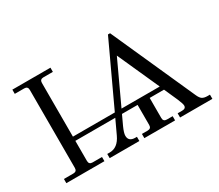

<svg xmlns="http://www.w3.org/2000/svg" viewBox="-126 -989 1441 1266"><g transform="rotate(-30 595.0 -356.0)"><path d="M618 0H392V-32H411Q473 -32 507 -105L557 -212H253V-59Q253 -32 280 -32H352V0H62V-32H134Q161 -32 161 -59V-653Q161 -680 134 -680H62V-712H352V-680H280Q253 -680 253 -653V-244H572L790 -712H806L1091 -76Q1103 -49 1117 -40.5Q1131 -32 1156 -32H1174V0H928V-32H962Q991 -32 991 -55Q991 -69 973 -111L928 -212H819V-59Q819 -32 846 -32H890V0H656V-32H700Q727 -32 727 -59V-212H608L574 -139Q555 -97 555 -76Q555 -32 606 -32H618ZM623 -244H914L771 -562Z"/></g></svg>

Font: Old Standard TT
Style: Regular
Weight: 400
Designer: Alexey Kryukov <alexios@thessalonica.org.ru>
Version: Version 2.2